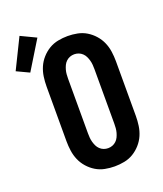

<svg xmlns="http://www.w3.org/2000/svg" viewBox="-231 -932 883 1040"><g transform="rotate(-20 210.5 -412.5)"><path d="M250 8Q222 8 194 2.5Q166 -3 142 -17.5Q118 -32 99 -53.5Q80 -75 69 -100.5Q58 -126 54 -154Q50 -182 50 -210V-525Q50 -553 54 -581Q58 -609 69 -634.5Q80 -660 99 -681.5Q118 -703 142 -717.5Q166 -732 194 -737.5Q222 -743 250 -743Q278 -743 306 -737.5Q334 -732 358 -717.5Q382 -703 401 -681.5Q420 -660 431 -634.5Q442 -609 446 -581Q450 -553 450 -525V-210Q450 -182 446 -154Q442 -126 431 -100.5Q420 -75 401 -53.5Q382 -32 358 -17.5Q334 -3 306 2.5Q278 8 250 8ZM250 -97Q263 -97 275 -101.5Q287 -106 296.5 -115Q306 -124 311.5 -135.5Q317 -147 320.5 -159.5Q324 -172 325 -185Q326 -198 326 -210V-525Q326 -537 325 -550Q324 -563 320.5 -575.5Q317 -588 311.5 -599.5Q306 -611 296.5 -620Q287 -629 275 -633.5Q263 -638 250 -638Q237 -638 225 -633.5Q213 -629 203.5 -620Q194 -611 188.5 -599.5Q183 -588 179.5 -575.5Q176 -563 175 -550Q174 -537 174 -525V-210Q174 -198 175 -185Q176 -172 179.5 -159.5Q183 -147 188.5 -135.5Q194 -124 203.5 -115Q213 -106 225 -101.5Q237 -97 250 -97ZM-7 -626 -79 -660 6 -833 94 -791Z"/></g></svg>

Font: Iosevka SS04 Extrabold
Style: Regular
Weight: 800
Monospace: yes
Designer: Belleve Invis
Foundry: Belleve Invis
Version: Version 19.0.0; ttfautohint (v1.8.4)